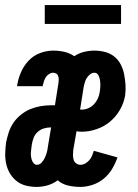

<svg xmlns="http://www.w3.org/2000/svg" viewBox="-21 -727 541 755"><path d="M123 8Q102 8 81.5 3Q61 -2 45 -14.5Q29 -27 18.5 -44.5Q8 -62 3.5 -82Q-1 -102 -0.5 -123.5Q0 -145 3 -167Q7 -187 13.5 -207Q20 -227 32 -244.5Q44 -262 61.5 -276Q79 -290 98.5 -298Q118 -306 138.5 -309.5Q159 -313 179 -313H195L209 -401Q210 -408 210 -414.5Q210 -421 208 -427.5Q206 -434 200.5 -437.5Q195 -441 188 -441Q180 -441 172 -436Q164 -431 159 -423Q154 -415 151.5 -407Q149 -399 147 -390V-388H46L47 -394Q51 -419 62 -444Q73 -469 92 -489Q111 -509 137 -518.5Q163 -528 188 -528Q211 -528 232.5 -523Q254 -518 271 -506Q289 -518 309.5 -523Q330 -528 350 -528Q372 -528 392.5 -522.5Q413 -517 428.5 -504.5Q444 -492 453.5 -474Q463 -456 467 -435.5Q471 -415 472.5 -394Q474 -373 471 -351Q466 -322 450.5 -295Q435 -268 411.5 -248.5Q388 -229 358.5 -219Q329 -209 300 -209Q295 -209 289.5 -209.5Q284 -210 280 -211L267 -137Q266 -128 266 -118Q266 -108 268.5 -99Q271 -90 278.5 -84.5Q286 -79 295 -79Q305 -79 314 -84Q323 -89 330 -97Q337 -105 341 -114.5Q345 -124 348 -134L441 -108Q433 -85 420 -63Q407 -41 387 -24.5Q367 -8 342.5 0Q318 8 295 8Q270 8 246.5 2.5Q223 -3 206 -18Q187 -4 165.5 2Q144 8 123 8ZM301 -296Q314 -296 326.5 -301.5Q339 -307 348.5 -317Q358 -327 363.5 -339Q369 -351 371 -364Q373 -376 373.5 -387.5Q374 -399 372.5 -410Q371 -421 366 -431Q361 -441 350 -441Q341 -441 333 -434.5Q325 -428 320 -420Q315 -412 312.5 -403Q310 -394 308 -385L294 -296ZM124 -79Q135 -79 143 -88Q151 -97 155.5 -107Q160 -117 163 -127.5Q166 -138 167 -148L180 -226H179Q165 -226 151.5 -222Q138 -218 127 -208Q116 -198 111 -184.5Q106 -171 104 -158Q103 -150 102 -142Q101 -134 100.5 -126.5Q100 -119 101 -111.5Q102 -104 104.5 -97Q107 -90 112 -84.5Q117 -79 124 -79ZM155 -633V-707H455V-633Z"/></svg>

Font: Iosevka Curly Slab
Style: Bold Italic
Weight: 700
Italic angle: -9°
Monospace: yes
Designer: Belleve Invis
Foundry: Belleve Invis
Version: Version 22.1.2; ttfautohint (v1.8.4)